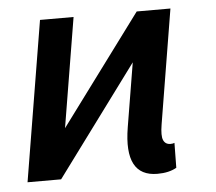

<svg xmlns="http://www.w3.org/2000/svg" viewBox="-45 -594 733 652"><g transform="rotate(-5 322.0 -267.5)"><path d="M138.5 0H24.1L114.3 -545.5H228.7L166.9 -171.9L443.9 -545.5H558.9L494.7 -155.9Q488.3 -117.5 495 -102.5Q501.8 -87.4 519.2 -87.4Q527.7 -87.4 532.7 -89.8L531.6 -5Q505.7 9.9 466.3 9.9Q351.9 9.9 379.3 -155.9L415.5 -374.6Z"/></g></svg>

Font: Karasuma Gothic
Style: Medium Italic
Weight: 500
Italic angle: 9.39998°
Designer: Rasmus Andersson / Ryoko Nishizuka
Foundry: Genbu
Version: Version 1.00